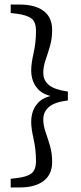

<svg xmlns="http://www.w3.org/2000/svg" viewBox="-20 -677 355 843"><path d="M278 -275V-236Q220 -229 195 -207.5Q170 -186 170 -152Q170 -127 180 -98Q190 -69 199.5 -36.5Q209 -4 209 34Q209 89 171.5 117.5Q134 146 67 146H27V108L52 105Q98 100 118 84.5Q138 69 138 30Q138 -20 127.5 -66.5Q117 -113 117 -141Q117 -194 148 -226.5Q179 -259 246 -261V-250Q179 -252 148 -284.5Q117 -317 117 -369Q117 -398 127.5 -444Q138 -490 138 -541Q138 -581 118 -596Q98 -611 52 -617L27 -620V-657H67Q134 -657 171.5 -629Q209 -601 209 -545Q209 -508 199.5 -475Q190 -442 180 -413Q170 -384 170 -358Q170 -324 195 -303.5Q220 -283 278 -275Z"/></svg>

Font: Lisu Bosa
Style: Regular
Weight: 400
Designer: David Morse, Annie Olsen, Victor Gaultney, Frank Grießhammer (Latin)
Foundry: SIL International
Version: Version 2.000